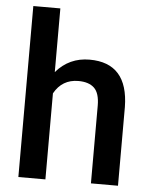

<svg xmlns="http://www.w3.org/2000/svg" viewBox="-53 -794 662 839"><g transform="rotate(5 277.5 -375.0)"><path d="M59.1 0ZM177.7 -470.7Q235.8 -538.1 324.7 -538.1Q493.7 -538.1 496.1 -345.2V0H377.4V-340.8Q377.4 -395.5 353.8 -418.2Q330.1 -440.9 284.2 -440.9Q212.9 -440.9 177.7 -377.4V0H59.1V-750H177.7Z"/></g></svg>

Font: Roboto-o Medium
Style: Regular
Weight: 500
Designer: Google
Version: Version 2.134; 2016; ttfautohint (v1.6)